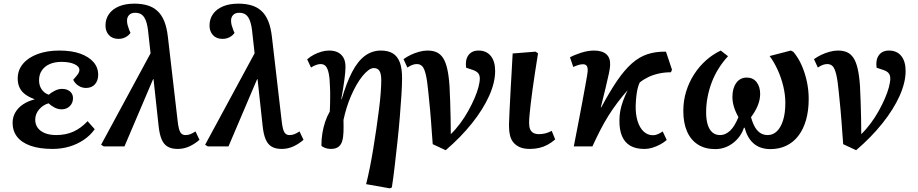

<svg xmlns="http://www.w3.org/2000/svg" viewBox="-20 -802 5031 1052"><path d="M268 14Q196 14 147 -3.5Q98 -21 73.5 -53Q49 -85 49 -129Q49 -160 64 -186Q79 -212 106 -230Q133 -248 168 -257V-259Q138 -270 117.5 -285.5Q97 -301 87 -322.5Q77 -344 77 -372Q77 -418 106 -452.5Q135 -487 186.5 -506Q238 -525 305 -525Q373 -525 420 -508Q467 -491 492.5 -461.5Q518 -432 518 -392Q518 -361 500.5 -340.5Q483 -320 450 -320Q435 -320 421.5 -326Q408 -332 397.5 -342Q387 -352 381 -365Q401 -387 408 -397.5Q415 -408 415 -419Q415 -438 388 -450.5Q361 -463 317 -463Q280 -463 252.5 -451Q225 -439 209.5 -416.5Q194 -394 194 -362Q194 -333 208.5 -312Q223 -291 247 -283Q262 -296 281.5 -305.5Q301 -315 319 -315Q347 -315 363.5 -301Q380 -287 380 -264Q380 -238 362.5 -220.5Q345 -203 318 -203Q298 -203 279.5 -212.5Q261 -222 246 -236Q215 -227 194 -202Q173 -177 173 -146Q173 -121 186.5 -102Q200 -83 226 -72.5Q252 -62 288 -62Q340 -62 381.5 -80.5Q423 -99 460 -138L499 -94Q475 -60 438.5 -35.5Q402 -11 359 1.5Q316 14 268 14Z M953 14Q921 14 899.5 2Q878 -10 866 -37.5Q854 -65 849 -112L821 -370L817 -364L662 0H548L534 -9L805 -510L793 -618Q789 -662 780 -686.5Q771 -711 757 -721.5Q743 -732 721 -732Q699 -732 687.5 -720Q676 -708 676 -689Q676 -676 679.5 -663.5Q683 -651 689 -635L695 -622Q686 -608 668.5 -598.5Q651 -589 629 -589Q596 -589 577 -609.5Q558 -630 558 -662Q558 -698 577 -725Q596 -752 631.5 -767Q667 -782 716 -782Q755 -782 786.5 -773Q818 -764 841.5 -743Q865 -722 879.5 -687Q894 -652 900 -599L953 -142Q956 -113 961 -95Q966 -77 974.5 -69.5Q983 -62 996 -62Q1011 -62 1023.5 -67Q1036 -72 1051 -82L1073 -36Q1048 -14 1018 0Q988 14 953 14Z M1523 14Q1491 14 1469.5 2Q1448 -10 1436 -37.5Q1424 -65 1419 -112L1391 -370L1387 -364L1232 0H1118L1104 -9L1375 -510L1363 -618Q1359 -662 1350 -686.5Q1341 -711 1327 -721.5Q1313 -732 1291 -732Q1269 -732 1257.5 -720Q1246 -708 1246 -689Q1246 -676 1249.5 -663.5Q1253 -651 1259 -635L1265 -622Q1256 -608 1238.5 -598.5Q1221 -589 1199 -589Q1166 -589 1147 -609.5Q1128 -630 1128 -662Q1128 -698 1147 -725Q1166 -752 1201.5 -767Q1237 -782 1286 -782Q1325 -782 1356.5 -773Q1388 -764 1411.5 -743Q1435 -722 1449.5 -687Q1464 -652 1470 -599L1523 -142Q1526 -113 1531 -95Q1536 -77 1544.5 -69.5Q1553 -62 1566 -62Q1581 -62 1593.5 -67Q1606 -72 1621 -82L1643 -36Q1618 -14 1588 0Q1558 14 1523 14Z M2116 230 1986 207Q1996 168 2006 118.5Q2016 69 2025 14Q2034 -41 2042 -96Q2050 -151 2056.5 -202Q2063 -253 2066 -294Q2069 -335 2069 -362Q2069 -397 2059.5 -413Q2050 -429 2028 -429Q2014 -429 1998 -417Q1982 -405 1965.5 -384.5Q1949 -364 1933.5 -337Q1918 -310 1904 -278Q1890 -246 1879.5 -212Q1869 -178 1862 -145Q1863 -107 1862 -77.5Q1861 -48 1854.5 -27.5Q1848 -7 1833 3.5Q1818 14 1792 14Q1775 14 1760 8Q1745 2 1741 -4Q1741 -40 1746.5 -73Q1752 -106 1762 -135.5Q1772 -165 1787 -191Q1788 -213 1788.5 -232Q1789 -251 1789 -267.5Q1789 -284 1789 -298.5Q1789 -313 1788 -326Q1787 -370 1781.5 -398Q1776 -426 1765.5 -438.5Q1755 -451 1737 -451Q1725 -451 1711.5 -446Q1698 -441 1684 -432L1663 -477Q1680 -492 1700.5 -502.5Q1721 -513 1742 -519Q1763 -525 1783 -525Q1811 -525 1830.5 -515.5Q1850 -506 1861.5 -486.5Q1873 -467 1873 -435Q1873 -422 1871.5 -404.5Q1870 -387 1867 -365.5Q1864 -344 1860 -317.5Q1856 -291 1850 -259L1852 -258Q1879 -350 1910 -409Q1941 -468 1980 -496.5Q2019 -525 2067 -525Q2106 -525 2131.5 -510Q2157 -495 2170 -462Q2183 -429 2183 -374Q2183 -337 2179.5 -281Q2176 -225 2170.5 -159Q2165 -93 2157.5 -24Q2150 45 2142.5 109.5Q2135 174 2127 225Z M2422 21 2351 -12Q2348 -50 2346 -77.5Q2344 -105 2342 -133.5Q2340 -162 2336.5 -200Q2333 -238 2327 -296Q2321 -360 2313 -393.5Q2305 -427 2293.5 -439Q2282 -451 2264 -451Q2253 -451 2241 -447Q2229 -443 2212 -432L2191 -478Q2209 -491 2231 -501.5Q2253 -512 2277 -518.5Q2301 -525 2322 -525Q2351 -525 2371.5 -516Q2392 -507 2406.5 -486Q2421 -465 2430 -427Q2439 -389 2443 -331Q2445 -293 2446.5 -248Q2448 -203 2449 -156.5Q2450 -110 2450 -67Q2477 -93 2501.5 -126Q2526 -159 2545.5 -194Q2565 -229 2579.5 -262.5Q2594 -296 2601.5 -324.5Q2609 -353 2609 -372Q2609 -390 2600 -401Q2591 -412 2570 -419L2534 -431Q2528 -474 2546.5 -499.5Q2565 -525 2602 -525Q2645 -525 2669 -495.5Q2693 -466 2693 -413Q2693 -350 2660 -276.5Q2627 -203 2566 -126.5Q2505 -50 2422 21Z M2883 14Q2850 14 2828.5 4.5Q2807 -5 2793.5 -21Q2780 -37 2774.5 -59.5Q2769 -82 2769 -108Q2769 -114 2769 -121.5Q2769 -129 2769.5 -138.5Q2770 -148 2770.5 -160.5Q2771 -173 2771.5 -187Q2772 -201 2773 -218Q2774 -235 2775 -254Q2776 -273 2777 -294.5Q2778 -316 2779.5 -340.5Q2781 -365 2782.5 -391.5Q2784 -418 2785.5 -447.5Q2787 -477 2789 -509L2914 -519L2928 -510Q2919 -455 2911.5 -405Q2904 -355 2898 -312.5Q2892 -270 2888 -234.5Q2884 -199 2881.5 -173Q2879 -147 2879 -129Q2879 -108 2884.5 -94.5Q2890 -81 2902 -74Q2914 -67 2934 -67Q2952 -67 2969 -71.5Q2986 -76 3003 -85L3022 -38Q3001 -20 2979.5 -8.5Q2958 3 2934 8.5Q2910 14 2883 14Z M3509 14Q3464 14 3433.5 -3.5Q3403 -21 3388 -56.5Q3373 -92 3374 -144Q3374 -171 3379 -196.5Q3384 -222 3394 -249.5Q3404 -277 3419 -308Q3390 -275 3363.5 -240Q3337 -205 3313.5 -167.5Q3290 -130 3268.5 -88Q3247 -46 3226 0H3124Q3139 -77 3151 -139.5Q3163 -202 3172 -250.5Q3181 -299 3187 -332.5Q3193 -366 3196.5 -386Q3200 -406 3200 -411Q3201 -433 3194.5 -441.5Q3188 -450 3174 -450Q3163 -450 3149.5 -446Q3136 -442 3121 -435L3103 -488Q3129 -502 3165.5 -513.5Q3202 -525 3235 -525Q3279 -525 3302 -505Q3325 -485 3323 -445Q3323 -432 3316.5 -400.5Q3310 -369 3298.5 -322Q3287 -275 3272 -214L3274 -213Q3320 -299 3360.5 -358.5Q3401 -418 3441.5 -454Q3482 -490 3527.5 -505Q3573 -520 3629 -519L3662 -420L3656 -406Q3621 -406 3589.5 -399Q3558 -392 3532 -379.5Q3506 -367 3485 -350Q3477 -332 3473 -314Q3469 -296 3466.5 -274Q3464 -252 3463 -223Q3462 -177 3473 -140Q3484 -103 3506 -82Q3528 -61 3558 -61Q3571 -61 3585 -67Q3599 -73 3611 -82L3633 -35Q3617 -21 3596.5 -10Q3576 1 3554 7.5Q3532 14 3509 14Z M3899 15Q3843 15 3804 -10Q3765 -35 3744.5 -81.5Q3724 -128 3724 -195Q3724 -250 3739.5 -300.5Q3755 -351 3783 -394.5Q3811 -438 3848 -471Q3885 -504 3929 -525L3969 -494Q3941 -464 3918 -427.5Q3895 -391 3880 -351.5Q3865 -312 3857 -270.5Q3849 -229 3849 -187Q3849 -146 3858 -118Q3867 -90 3884 -76Q3901 -62 3924 -62Q3941 -62 3955 -68.5Q3969 -75 3981.5 -87Q3994 -99 4005 -117.5Q4016 -136 4026 -160Q4008 -193 4000.5 -219.5Q3993 -246 3993 -271Q3993 -318 4014 -347.5Q4035 -377 4072 -377Q4106 -377 4125.5 -352Q4145 -327 4145 -287Q4145 -256 4132 -224Q4119 -192 4095 -160Q4105 -124 4118 -103Q4131 -82 4148 -72Q4165 -62 4186 -62Q4215 -62 4236.5 -82.5Q4258 -103 4270.5 -142.5Q4283 -182 4283 -238Q4283 -282 4272 -328.5Q4261 -375 4241.5 -418Q4222 -461 4197 -495L4313 -525L4327 -518Q4354 -486 4372.5 -444Q4391 -402 4401 -355Q4411 -308 4411 -260Q4411 -196 4396.5 -145Q4382 -94 4354.5 -58Q4327 -22 4288 -3.5Q4249 15 4201 15Q4173 15 4149.5 7Q4126 -1 4108.5 -16.5Q4091 -32 4079 -53.5Q4067 -75 4060 -102H4056Q4048 -77 4032.5 -55.5Q4017 -34 3996 -18Q3975 -2 3950.5 6.5Q3926 15 3899 15Z M4671 21 4600 -12Q4597 -50 4595 -77.5Q4593 -105 4591 -133.5Q4589 -162 4585.5 -200Q4582 -238 4576 -296Q4570 -360 4562 -393.5Q4554 -427 4542.5 -439Q4531 -451 4513 -451Q4502 -451 4490 -447Q4478 -443 4461 -432L4440 -478Q4458 -491 4480 -501.5Q4502 -512 4526 -518.5Q4550 -525 4571 -525Q4600 -525 4620.5 -516Q4641 -507 4655.5 -486Q4670 -465 4679 -427Q4688 -389 4692 -331Q4694 -293 4695.5 -248Q4697 -203 4698 -156.5Q4699 -110 4699 -67Q4726 -93 4750.5 -126Q4775 -159 4794.5 -194Q4814 -229 4828.5 -262.5Q4843 -296 4850.5 -324.5Q4858 -353 4858 -372Q4858 -390 4849 -401Q4840 -412 4819 -419L4783 -431Q4777 -474 4795.5 -499.5Q4814 -525 4851 -525Q4894 -525 4918 -495.5Q4942 -466 4942 -413Q4942 -350 4909 -276.5Q4876 -203 4815 -126.5Q4754 -50 4671 21Z"/></svg>

Font: Literata 18pt SemiBold
Style: Italic
Weight: 600
Italic angle: -2°
Designer: Latin by Veronika Burian and Jose Scaglione. Greek by Irene Vlachou. Cyrillic by Vera Evstafieva
Foundry: TypeTogether
Version: Version 3.103;gftools[0.9.29]